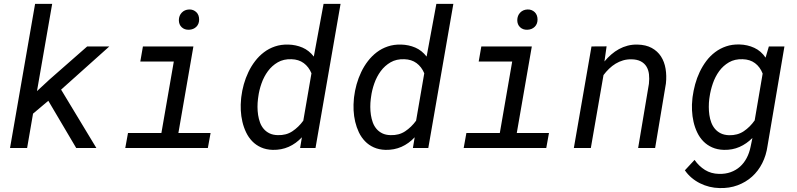

<svg xmlns="http://www.w3.org/2000/svg" viewBox="-20 -770 4148 999"><path d="M231.4 -245.6 151.9 -178.7 121.1 0H32.2L162.6 -750H251.5L172.4 -295.9L237.3 -356L433.6 -528.3H548.8L297.9 -303.7L481.4 0H376.5Z M723.6 -528.3H986.3L908.2 -78.1H1075.7L1061.5 0H631.8L646 -78.1H819.8L884.3 -449.7H710ZM910.6 -665.5Q911.1 -689 925.8 -704.3Q940.4 -719.7 963.9 -720.7Q975.6 -721.2 985.1 -717.3Q994.6 -713.4 1001.7 -706.5Q1008.8 -699.7 1012.5 -689.9Q1016.1 -680.2 1016.1 -668.5Q1016.1 -645 1001.5 -630.6Q986.8 -616.2 963.4 -615.2Q940.4 -614.3 925.5 -628.2Q910.6 -642.1 910.6 -665.5Z M1235.4 -265.1Q1239.3 -297.9 1248.5 -331.1Q1257.8 -364.3 1272.5 -395Q1287.1 -425.8 1307.4 -452.1Q1327.6 -478.5 1353.3 -498Q1378.9 -517.6 1410.6 -528.3Q1442.4 -539.1 1480 -538.1Q1519.5 -537.1 1553.7 -522.5Q1587.9 -507.8 1612.8 -475.6L1663.6 -750H1752L1621.6 0H1541.5L1550.8 -55.7Q1520 -22.9 1482.2 -6.1Q1444.3 10.7 1398.9 9.8Q1364.7 8.8 1338.1 -3.2Q1311.5 -15.1 1292.2 -35.2Q1272.9 -55.2 1260.5 -81.3Q1248 -107.4 1241.2 -136.5Q1234.4 -165.5 1232.9 -195.8Q1231.4 -226.1 1234.4 -254.9ZM1322.3 -254.9Q1319.8 -235.4 1319.8 -213.9Q1319.8 -192.4 1323 -171.6Q1326.2 -150.9 1333 -132.3Q1339.8 -113.8 1352.1 -99.4Q1364.3 -85 1382.3 -76.2Q1400.4 -67.4 1425.3 -66.9Q1468.8 -65.4 1501.2 -86.9Q1533.7 -108.4 1558.1 -142.1L1600.6 -388.7Q1586.4 -422.4 1560.3 -441.7Q1534.2 -460.9 1496.6 -461.9Q1455.6 -463.4 1425.3 -445.8Q1395 -428.2 1374 -399.7Q1353 -371.1 1340.6 -335.7Q1328.1 -300.3 1323.7 -265.1Z M1822.3 -265.1Q1826.2 -297.9 1835.4 -331.1Q1844.7 -364.3 1859.4 -395Q1874 -425.8 1894.3 -452.1Q1914.6 -478.5 1940.2 -498Q1965.8 -517.6 1997.6 -528.3Q2029.3 -539.1 2066.9 -538.1Q2106.4 -537.1 2140.6 -522.5Q2174.8 -507.8 2199.7 -475.6L2250.5 -750H2338.9L2208.5 0H2128.4L2137.7 -55.7Q2106.9 -22.9 2069.1 -6.1Q2031.2 10.7 1985.8 9.8Q1951.7 8.8 1925 -3.2Q1898.4 -15.1 1879.2 -35.2Q1859.9 -55.2 1847.4 -81.3Q1835 -107.4 1828.1 -136.5Q1821.3 -165.5 1819.8 -195.8Q1818.4 -226.1 1821.3 -254.9ZM1909.2 -254.9Q1906.7 -235.4 1906.7 -213.9Q1906.7 -192.4 1909.9 -171.6Q1913.1 -150.9 1919.9 -132.3Q1926.8 -113.8 1939 -99.4Q1951.2 -85 1969.2 -76.2Q1987.3 -67.4 2012.2 -66.9Q2055.7 -65.4 2088.1 -86.9Q2120.6 -108.4 2145 -142.1L2187.5 -388.7Q2173.3 -422.4 2147.2 -441.7Q2121.1 -460.9 2083.5 -461.9Q2042.5 -463.4 2012.2 -445.8Q1981.9 -428.2 1960.9 -399.7Q1939.9 -371.1 1927.5 -335.7Q1915 -300.3 1910.6 -265.1Z M2484.4 -528.3H2747.1L2668.9 -78.1H2836.4L2822.3 0H2392.6L2406.7 -78.1H2580.6L2645 -449.7H2470.7ZM2671.4 -665.5Q2671.9 -689 2686.5 -704.3Q2701.2 -719.7 2724.6 -720.7Q2736.3 -721.2 2745.8 -717.3Q2755.4 -713.4 2762.5 -706.5Q2769.5 -699.7 2773.2 -689.9Q2776.9 -680.2 2776.9 -668.5Q2776.9 -645 2762.2 -630.6Q2747.6 -616.2 2724.1 -615.2Q2701.2 -614.3 2686.3 -628.2Q2671.4 -642.1 2671.4 -665.5Z M3136.2 -528.8 3125 -450.2Q3141.1 -469.7 3160.2 -486.3Q3179.2 -502.9 3200.7 -514.6Q3222.2 -526.4 3246.1 -532.5Q3270 -538.6 3296.4 -538.1Q3340.8 -537.1 3371.1 -520.5Q3401.4 -503.9 3419.2 -476.3Q3437 -448.7 3443.1 -412.1Q3449.2 -375.5 3444.8 -335.4L3388.7 0H3300.3L3356.4 -334Q3359.4 -360.8 3356.7 -383.8Q3354 -406.7 3343.5 -423.8Q3333 -440.9 3314 -450.9Q3294.9 -460.9 3265.6 -461.4Q3242.7 -461.9 3221.9 -455.8Q3201.2 -449.7 3183.1 -438.7Q3165 -427.7 3149.2 -412.4Q3133.3 -397 3120.1 -379.4L3054.2 0H2965.8L3057.6 -528.3Z M3583.5 -265.1Q3587.9 -297.9 3596.9 -331.3Q3606 -364.7 3620.6 -395.5Q3635.3 -426.3 3655 -452.6Q3674.8 -479 3700.7 -498.5Q3726.6 -518.1 3758.1 -528.8Q3789.6 -539.6 3827.6 -538.6Q3869.1 -537.6 3904.5 -521.2Q3939.9 -504.9 3963.4 -470.2L3980.5 -528.3H4061.5L3973.6 -11.2Q3966.8 38.1 3946 79.1Q3925.3 120.1 3892.8 149.2Q3860.4 178.2 3817.6 194.1Q3774.9 210 3723.6 208.5Q3697.3 208 3671.4 201.7Q3645.5 195.3 3622.1 183.6Q3598.6 171.9 3578.6 155Q3558.6 138.2 3543.5 116.2L3593.8 62Q3616.7 94.7 3648.2 114.3Q3679.7 133.8 3720.7 134.8Q3754.4 135.7 3782 125.7Q3809.6 115.7 3830.3 97.2Q3851.1 78.6 3865 52.2Q3878.9 25.9 3885.3 -5.9L3895 -52.2Q3864.3 -21.5 3827.6 -5.4Q3791 10.7 3746.6 9.8Q3711.9 8.8 3685.3 -3.2Q3658.7 -15.1 3639.4 -34.9Q3620.1 -54.7 3607.7 -80.8Q3595.2 -106.9 3588.6 -136Q3582 -165 3580.6 -195.6Q3579.1 -226.1 3582.5 -254.9ZM3670.4 -254.9Q3668 -235.4 3668 -213.9Q3668 -192.4 3670.9 -171.9Q3673.8 -151.4 3680.9 -132.6Q3688 -113.8 3700.2 -99.4Q3712.4 -85 3730.2 -76.2Q3748 -67.4 3773.4 -66.4Q3817.4 -65.4 3849.9 -87.2Q3882.3 -108.9 3906.7 -143.6L3948.2 -387.2Q3934.6 -421.9 3908.4 -441.4Q3882.3 -460.9 3844.2 -461.9Q3803.2 -463.4 3772.9 -445.8Q3742.7 -428.2 3721.9 -399.7Q3701.2 -371.1 3689 -335.7Q3676.8 -300.3 3671.9 -265.1Z"/></svg>

Font: TypoPRO Roboto Mono
Style: Italic
Weight: 400
Designer: Google
Version: Version 2.000986; 2015; ttfautohint (v1.3)